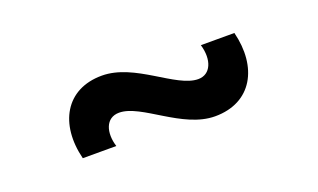

<svg xmlns="http://www.w3.org/2000/svg" viewBox="-36 -542 753 455"><g transform="rotate(-20 340.0 -315.0)"><path d="M449.5 -223.5C542.5 -223.5 583 -300 559.5 -393.5H475C487 -353 473.5 -320 442 -320C386 -320 313 -406 229.5 -406C138 -406 97 -331 120.5 -237.5H205C193.5 -274 203.5 -309.5 238 -309.5C294 -309.5 367 -223.5 449.5 -223.5Z"/></g></svg>

Font: Eudonet Medium
Style: Regular
Weight: 500
Designer: Mikhail Sharanda
Foundry: Mikhail Sharanda
Version: Version 4.503;Glyphs 3.1.2 (3151)